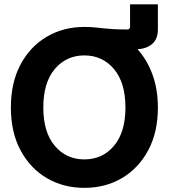

<svg xmlns="http://www.w3.org/2000/svg" viewBox="-20 -865 788 896"><path d="M373.5 11.7Q275.9 11.7 198.2 -33.9Q120.6 -79.6 75.7 -163.8Q30.8 -248 30.8 -363.3Q30.8 -479.5 75.7 -563.7Q120.6 -647.9 198.2 -693.6Q275.9 -739.3 373.5 -739.3Q398.9 -739.3 418.2 -737.5Q437.5 -735.8 457.8 -733.4Q478 -731 505.4 -729.2Q532.7 -727.5 574.2 -727.5Q586.9 -727.5 586.9 -740.2V-844.7H716.8V-729Q716.8 -683.1 690.7 -660.4Q664.6 -637.7 621.6 -635.3Q666 -586.4 691.4 -517.6Q716.8 -448.7 716.8 -363.3Q716.8 -247.6 671.6 -163.6Q626.5 -79.6 549.1 -33.9Q471.7 11.7 373.5 11.7ZM373.5 -121.1Q458 -121.1 511.7 -184.3Q565.4 -247.6 565.4 -363.3Q565.4 -479.5 511.7 -543Q458 -606.4 373.5 -606.4Q289.6 -606.4 235.8 -543Q182.1 -479.5 182.1 -363.3Q182.1 -247.6 235.8 -184.3Q289.6 -121.1 373.5 -121.1Z"/></svg>

Font: Inter Display
Style: Bold
Weight: 700
Designer: Rasmus Andersson
Foundry: rsms
Version: Version 4.001;git-9221beed3